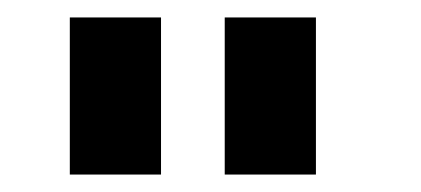

<svg xmlns="http://www.w3.org/2000/svg" viewBox="-20 -740 482 220"><path d="M60 -540V-720H164.5V-540ZM237.5 -540V-720H342V-540Z"/></svg>

Font: Cns Manrope SemBd
Style: Regular
Weight: 600
Designer: Mikhail Sharanda
Foundry: Mikhail Sharanda
Version: Version 4.504